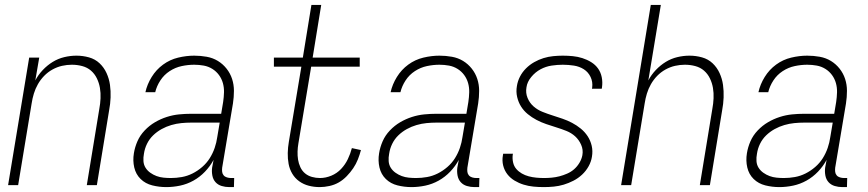

<svg xmlns="http://www.w3.org/2000/svg" viewBox="-20 -755 3540 783"><path d="M13 0 99 -520H140L124 -427Q136 -450 154.5 -469.5Q173 -489 195 -502.5Q217 -516 242 -522Q267 -528 292 -528Q318 -528 343 -521Q368 -514 386 -497Q404 -480 414.5 -457Q425 -434 428.5 -409Q432 -384 431 -357.5Q430 -331 425 -305L375 0H334L385 -311Q389 -332 390 -354Q391 -376 387.5 -396.5Q384 -417 375 -435.5Q366 -454 351 -467Q336 -480 315.5 -485.5Q295 -491 273 -491Q253 -491 233 -486.5Q213 -482 194 -471.5Q175 -461 160 -445.5Q145 -430 134.5 -411.5Q124 -393 118 -373Q112 -353 109 -333L54 0Z M658 8Q629 8 601 1Q573 -6 553.5 -25Q534 -44 527.5 -72Q521 -100 526 -130Q530 -155 540.5 -179Q551 -203 570 -223Q589 -243 612 -256.5Q635 -270 660 -278Q685 -286 710 -288.5Q735 -291 760 -291H882L890 -339Q893 -359 893.5 -378.5Q894 -398 889 -416Q884 -434 873 -449Q862 -464 846 -474Q830 -484 811 -487.5Q792 -491 772 -491Q747 -491 721 -485.5Q695 -480 672 -465Q649 -450 634 -427Q619 -404 613 -379H573Q580 -411 598.5 -441Q617 -471 645 -491.5Q673 -512 706.5 -520Q740 -528 772 -528Q798 -528 823 -523.5Q848 -519 868.5 -506.5Q889 -494 904 -475Q919 -456 926.5 -433Q934 -410 934 -384.5Q934 -359 930 -333L886 -71Q885 -62 886 -54Q887 -46 892 -40Q897 -34 905.5 -31.5Q914 -29 922 -29H935L934 8H915Q899 8 884 3.5Q869 -1 859 -12Q849 -23 846 -39Q843 -55 845 -71L851 -103Q837 -77 816 -55Q795 -33 769 -18.5Q743 -4 714.5 2Q686 8 658 8ZM677 -29Q699 -29 721.5 -33Q744 -37 765 -47.5Q786 -58 804.5 -74Q823 -90 835.5 -110Q848 -130 855.5 -152Q863 -174 866 -196L876 -255H760Q740 -255 719.5 -253Q699 -251 678.5 -245Q658 -239 639 -228.5Q620 -218 604.5 -203Q589 -188 579.5 -168.5Q570 -149 567 -128Q564 -113 565 -98Q566 -83 573.5 -71Q581 -59 593 -50.5Q605 -42 618.5 -37Q632 -32 647 -30.5Q662 -29 677 -29Z M1284 8Q1261 8 1239.5 2.5Q1218 -3 1200.5 -15.5Q1183 -28 1172 -46.5Q1161 -65 1157 -86.5Q1153 -108 1153.5 -131Q1154 -154 1158 -177L1209 -483H1097V-520H1215L1250 -735H1290L1255 -520H1447V-483H1249L1197 -171Q1194 -154 1193.5 -137Q1193 -120 1195.5 -104Q1198 -88 1205 -73Q1212 -58 1224 -48Q1236 -38 1252 -33.5Q1268 -29 1285 -29Q1308 -29 1331 -38.5Q1354 -48 1371 -66Q1388 -84 1398.5 -106Q1409 -128 1415 -151L1452 -143Q1447 -124 1439.5 -105Q1432 -86 1420.5 -69Q1409 -52 1394 -36.5Q1379 -21 1361.5 -11Q1344 -1 1323.5 3.5Q1303 8 1284 8Z M1658 8Q1629 8 1601 1Q1573 -6 1553.5 -25Q1534 -44 1527.5 -72Q1521 -100 1526 -130Q1530 -155 1540.5 -179Q1551 -203 1570 -223Q1589 -243 1612 -256.5Q1635 -270 1660 -278Q1685 -286 1710 -288.5Q1735 -291 1760 -291H1882L1890 -339Q1893 -359 1893.5 -378.5Q1894 -398 1889 -416Q1884 -434 1873 -449Q1862 -464 1846 -474Q1830 -484 1811 -487.5Q1792 -491 1772 -491Q1747 -491 1721 -485.5Q1695 -480 1672 -465Q1649 -450 1634 -427Q1619 -404 1613 -379H1573Q1580 -411 1598.5 -441Q1617 -471 1645 -491.5Q1673 -512 1706.5 -520Q1740 -528 1772 -528Q1798 -528 1823 -523.5Q1848 -519 1868.5 -506.5Q1889 -494 1904 -475Q1919 -456 1926.5 -433Q1934 -410 1934 -384.5Q1934 -359 1930 -333L1886 -71Q1885 -62 1886 -54Q1887 -46 1892 -40Q1897 -34 1905.5 -31.5Q1914 -29 1922 -29H1935L1934 8H1915Q1899 8 1884 3.5Q1869 -1 1859 -12Q1849 -23 1846 -39Q1843 -55 1845 -71L1851 -103Q1837 -77 1816 -55Q1795 -33 1769 -18.5Q1743 -4 1714.5 2Q1686 8 1658 8ZM1677 -29Q1699 -29 1721.5 -33Q1744 -37 1765 -47.5Q1786 -58 1804.5 -74Q1823 -90 1835.5 -110Q1848 -130 1855.5 -152Q1863 -174 1866 -196L1876 -255H1760Q1740 -255 1719.5 -253Q1699 -251 1678.5 -245Q1658 -239 1639 -228.5Q1620 -218 1604.5 -203Q1589 -188 1579.5 -168.5Q1570 -149 1567 -128Q1564 -113 1565 -98Q1566 -83 1573.5 -71Q1581 -59 1593 -50.5Q1605 -42 1618.5 -37Q1632 -32 1647 -30.5Q1662 -29 1677 -29Z M2198 8Q2176 8 2155.5 6Q2135 4 2115.5 -2Q2096 -8 2078.5 -18.5Q2061 -29 2049 -44.5Q2037 -60 2032 -80Q2027 -100 2031 -122L2032 -128H2072L2071 -124Q2069 -108 2072.5 -92.5Q2076 -77 2085.5 -66Q2095 -55 2108 -47.5Q2121 -40 2136 -36Q2151 -32 2167 -30.5Q2183 -29 2199 -29Q2214 -29 2230 -30.5Q2246 -32 2261.5 -36Q2277 -40 2293 -47Q2309 -54 2321.5 -65Q2334 -76 2343 -91Q2352 -106 2355 -122Q2359 -144 2350 -164.5Q2341 -185 2325.5 -199Q2310 -213 2290 -221Q2270 -229 2249 -235.5Q2228 -242 2207.5 -249Q2187 -256 2168 -266Q2149 -276 2132.5 -289.5Q2116 -303 2105 -320.5Q2094 -338 2089 -359.5Q2084 -381 2088 -404Q2091 -424 2100.5 -442.5Q2110 -461 2125 -476Q2140 -491 2158.5 -501.5Q2177 -512 2196.5 -518Q2216 -524 2236 -526Q2256 -528 2275 -528Q2296 -528 2316 -526Q2336 -524 2355 -518Q2374 -512 2391 -501.5Q2408 -491 2419 -475.5Q2430 -460 2434 -440Q2438 -420 2435 -399L2434 -393H2394L2395 -398Q2398 -421 2388.5 -441Q2379 -461 2361 -472.5Q2343 -484 2320.5 -487.5Q2298 -491 2275 -491Q2253 -491 2229.5 -487.5Q2206 -484 2184.5 -472.5Q2163 -461 2146.5 -441Q2130 -421 2127 -399Q2123 -376 2131.5 -355.5Q2140 -335 2156 -321Q2172 -307 2192 -299Q2212 -291 2232.5 -284.5Q2253 -278 2273.5 -271Q2294 -264 2313 -254Q2332 -244 2348.5 -230.5Q2365 -217 2376.5 -199.5Q2388 -182 2393 -160.5Q2398 -139 2394 -116Q2391 -96 2380.5 -77Q2370 -58 2354 -43Q2338 -28 2318.5 -18Q2299 -8 2279 -2Q2259 4 2238.5 6Q2218 8 2198 8Z M2513 0 2634 -735H2675L2624 -427Q2636 -450 2654.5 -469.5Q2673 -489 2695 -502.5Q2717 -516 2742 -522Q2767 -528 2792 -528Q2818 -528 2843 -521Q2868 -514 2886 -497Q2904 -480 2914.5 -457Q2925 -434 2928.5 -409Q2932 -384 2931 -357.5Q2930 -331 2925 -305L2875 0H2834L2885 -311Q2889 -332 2890 -354Q2891 -376 2887.5 -396.5Q2884 -417 2875 -435.5Q2866 -454 2851 -467Q2836 -480 2815.5 -485.5Q2795 -491 2773 -491Q2753 -491 2733 -486.5Q2713 -482 2694 -471.5Q2675 -461 2660 -445.5Q2645 -430 2634.5 -411.5Q2624 -393 2618 -373Q2612 -353 2609 -333L2554 0Z M3158 8Q3129 8 3101 1Q3073 -6 3053.5 -25Q3034 -44 3027.5 -72Q3021 -100 3026 -130Q3030 -155 3040.5 -179Q3051 -203 3070 -223Q3089 -243 3112 -256.5Q3135 -270 3160 -278Q3185 -286 3210 -288.5Q3235 -291 3260 -291H3382L3390 -339Q3393 -359 3393.5 -378.5Q3394 -398 3389 -416Q3384 -434 3373 -449Q3362 -464 3346 -474Q3330 -484 3311 -487.5Q3292 -491 3272 -491Q3247 -491 3221 -485.5Q3195 -480 3172 -465Q3149 -450 3134 -427Q3119 -404 3113 -379H3073Q3080 -411 3098.5 -441Q3117 -471 3145 -491.5Q3173 -512 3206.5 -520Q3240 -528 3272 -528Q3298 -528 3323 -523.5Q3348 -519 3368.5 -506.5Q3389 -494 3404 -475Q3419 -456 3426.5 -433Q3434 -410 3434 -384.5Q3434 -359 3430 -333L3386 -71Q3385 -62 3386 -54Q3387 -46 3392 -40Q3397 -34 3405.5 -31.5Q3414 -29 3422 -29H3435L3434 8H3415Q3399 8 3384 3.5Q3369 -1 3359 -12Q3349 -23 3346 -39Q3343 -55 3345 -71L3351 -103Q3337 -77 3316 -55Q3295 -33 3269 -18.5Q3243 -4 3214.5 2Q3186 8 3158 8ZM3177 -29Q3199 -29 3221.5 -33Q3244 -37 3265 -47.5Q3286 -58 3304.5 -74Q3323 -90 3335.5 -110Q3348 -130 3355.5 -152Q3363 -174 3366 -196L3376 -255H3260Q3240 -255 3219.5 -253Q3199 -251 3178.5 -245Q3158 -239 3139 -228.5Q3120 -218 3104.5 -203Q3089 -188 3079.5 -168.5Q3070 -149 3067 -128Q3064 -113 3065 -98Q3066 -83 3073.5 -71Q3081 -59 3093 -50.5Q3105 -42 3118.5 -37Q3132 -32 3147 -30.5Q3162 -29 3177 -29Z"/></svg>

Font: Iosevka SS18 Extralight
Style: Italic
Weight: 200
Italic angle: -9°
Monospace: yes
Designer: Belleve Invis
Foundry: Belleve Invis
Version: Version 25.1.1; ttfautohint (v1.8.4)